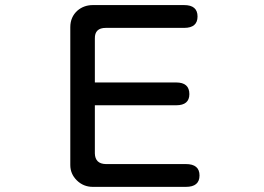

<svg xmlns="http://www.w3.org/2000/svg" viewBox="-20 -728 1040 756"><path d="M725.6 -357.4Q725.6 -313.5 673.8 -313.5H353.5V-124Q354.5 -83 396.5 -82H711.9Q765.6 -82 765.6 -37.1Q765.6 7.8 711.9 7.8H345.7Q308.6 7.8 282.7 -17.6Q256.8 -43 256.8 -78.1V-621.1Q256.8 -661.1 285.2 -686.5Q310.5 -708 345.7 -708H705.1Q757.8 -708 757.8 -663.1Q757.8 -618.2 705.1 -618.2H396.5Q352.5 -618.2 353.5 -576.2V-403.3H673.8Q725.6 -403.3 725.6 -357.4Z"/></svg>

Font: jf-openhuninn-1.1
Style: Regular
Weight: 400
Designer: [Kosugi Maru]
      Designed by Motoya company      

      [Varela Round]
      Joe Prince(Latin component); Avraham Co
Foundry: justfont CO.,LTD.
Version: 1.1